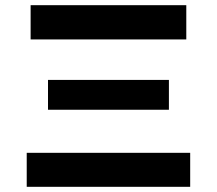

<svg xmlns="http://www.w3.org/2000/svg" viewBox="-20 -720 836 740"><path d="M165 -297V-412H631V-297ZM83 0V-131H713V0ZM98 -568V-700H698V-568Z"/></svg>

Font: Montserrat Z
Style: Bold
Weight: 700
Designer: Julieta Ulanovsky
Foundry: Julieta Ulanovsky
Version: Version 8.000